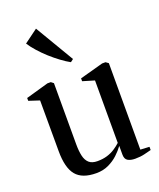

<svg xmlns="http://www.w3.org/2000/svg" viewBox="-147 -883 817 984"><g transform="rotate(-20 261.5 -391.0)"><path d="M419.5 8.5Q394.5 8.5 379.5 -0.5Q364.5 -9.5 364.5 -33.5V-81.5Q349.5 -60.5 326.8 -39.2Q304 -18 274.2 -4Q244.5 10 207.5 10Q130.5 10 97 -30.8Q63.5 -71.5 63.5 -162.5L63 -439L5 -458V-473.5L128 -508.5H146.5L160 -498V-165Q160 -128 166 -101.2Q172 -74.5 188 -60.2Q204 -46 233.5 -46Q263 -46 286.8 -53.2Q310.5 -60.5 329.2 -72.8Q348 -85 362.5 -98.5V-439L299 -458V-473.5L426.5 -508.5H445L459.5 -498V-26.5L508.5 -24V-6.5Q492 -2 470 3.2Q448 8.5 419.5 8.5ZM278 -569.5Q256 -581.5 230 -600.8Q204 -620 178.2 -643.2Q152.5 -666.5 130.8 -691Q109 -715.5 95 -737.5L169 -792L294 -581L279 -569.5Z"/></g></svg>

Font: Merriweather 144pt
Style: Regular
Weight: 400
Version: Version 2.100